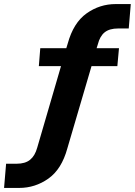

<svg xmlns="http://www.w3.org/2000/svg" viewBox="-30 -737 663 944"><path d="M451 -519 445 -500H555L547 -412H420L301 -7Q273 95 208 141Q143 187 64 187H-10L0 68H52Q94 68 118 48.5Q142 29 153 -11L270 -412H161L168 -500H296L303 -523Q331 -625 395.5 -671Q460 -717 539 -717H613L603 -597H551Q508 -597 484.5 -578Q461 -559 451 -519Z"/></svg>

Font: Muli ExtraBold
Style: Italic
Weight: 800
Italic angle: -4.541°
Designer: Vernon Adams
Foundry: Vernon Adams
Version: Version 2.000